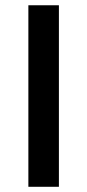

<svg xmlns="http://www.w3.org/2000/svg" viewBox="-20 -717 335 737"><path d="M88.9 0H206.1V-696.8H88.9Z"/></svg>

Font: Doppio One
Style: Regular
Weight: 400
Designer: Szymon Celej
Foundry: Sorkin Type Co
Version: Version 1.002